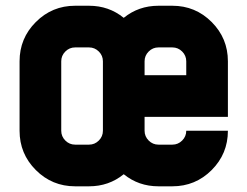

<svg xmlns="http://www.w3.org/2000/svg" viewBox="-20 -655 870 675"><path d="M415 -42.5Q362.8 0 293 0H244.1Q163.1 0 106 -57.1Q48.8 -114.3 48.8 -195.3V-439.5Q48.8 -520.5 106 -577.6Q163.1 -634.8 244.1 -634.8H293Q362.8 -634.8 415 -592.3Q467.3 -634.8 537.1 -634.8H585.9Q667 -634.8 724.1 -577.6Q781.2 -520.5 781.2 -439.5V-244.1H488.3V-195.3Q488.3 -175.3 502.7 -160.9Q517.1 -146.5 537.1 -146.5H585.9Q606 -146.5 620.4 -160.9Q634.8 -175.3 634.8 -195.3H781.2Q781.2 -114.3 724.1 -57.1Q667 0 585.9 0H537.1Q467.3 0 415 -42.5ZM488.3 -390.6H634.8V-439.5Q634.8 -459.5 620.4 -473.9Q606 -488.3 585.9 -488.3H537.1Q517.1 -488.3 502.7 -473.9Q488.3 -459.5 488.3 -439.5ZM341.8 -439.5Q341.8 -459.5 327.4 -473.9Q313 -488.3 293 -488.3H244.1Q224.1 -488.3 209.7 -473.9Q195.3 -459.5 195.3 -439.5V-195.3Q195.3 -175.3 209.7 -160.9Q224.1 -146.5 244.1 -146.5H293Q313 -146.5 327.4 -160.9Q341.8 -175.3 341.8 -195.3Z"/></svg>

Font: Audex
Style: Regular
Weight: 400
Designer: GGBotNet
Foundry: GGBotNet
Version: 1.00